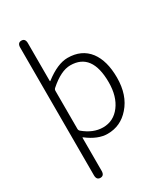

<svg xmlns="http://www.w3.org/2000/svg" viewBox="-245 -904 1095 1252"><g transform="rotate(-30 302.5 -278.5)"><path d="M129 238Q100 238 100 202V-759Q100 -795 129 -795Q158 -795 158 -759V-475Q158 -470 162 -473Q258 -547 333 -547Q438 -547 495 -473Q549 -401 549 -275Q549 -143 478 -63Q412 13 314 13Q241 13 162 -48Q158 -51 158 -46V202Q158 238 129 238ZM309 -38Q388 -38 437.5 -103.5Q487 -169 487 -275Q487 -496 324 -496Q254 -496 166 -418Q158 -411 158 -400V-114Q158 -103 166 -96Q235 -38 309 -38Z"/></g></svg>

Font: Resource Han Rounded KR Light
Style: Regular
Weight: 300
Designer: Cyano Hao (round all glyphs); Ryoko NISHIZUKA 西塚涼子 (kana, bopomofo & ideographs); Paul D. Hunt (Latin, Greek & Cyrillic)
Foundry: Cyano Hao
Version: 0.990